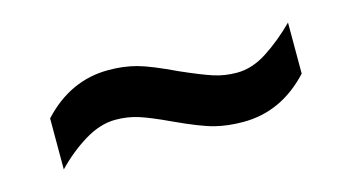

<svg xmlns="http://www.w3.org/2000/svg" viewBox="-34 -481 579 316"><g transform="rotate(-15 255.5 -323.0)"><path d="M46 -341Q94 -393 159 -393Q185 -393 207 -387Q229 -381 271 -361Q305 -346 323.5 -340Q342 -334 363 -334Q389 -334 415 -351Q441 -368 465 -392V-305Q417 -253 352 -253Q326 -253 304 -258.5Q282 -264 239 -284Q207 -299 188.5 -305Q170 -311 149 -311Q123 -311 96 -294.5Q69 -278 46 -254Z"/></g></svg>

Font: Noto Sans Gurmukhi UI SemiCondensed Medium
Style: Regular
Weight: 500
Width: 4
Designer: Jelle Bosma - Monotype Design Team
Foundry: Monotype Imaging Inc.
Version: Version 2.004; ttfautohint (v1.8.4.7-5d5b)